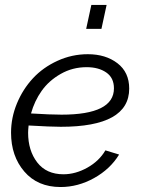

<svg xmlns="http://www.w3.org/2000/svg" viewBox="-20 -750 574 780"><path d="M413.1 -730 392.1 -632.8H330.1L351.1 -730ZM227.1 -234.9Q187.5 -234.9 96.2 -240.2Q94.2 -220.7 94.2 -210.9Q94.2 -138.2 131.3 -90.1Q168.5 -42 237.8 -42Q286.6 -42 334.7 -68.8Q382.8 -95.7 408.2 -139.2L463.9 -122.1Q427.7 -63 362.3 -26.6Q296.9 9.8 226.1 9.8Q132.8 9.8 78.9 -53Q24.9 -115.7 24.9 -210.9Q24.9 -272 48.8 -329.8Q72.8 -387.7 113.8 -431.9Q154.8 -476.1 213.4 -502.9Q272 -529.8 336.9 -529.8Q409.2 -529.8 457 -493.2Q504.9 -456.5 504.9 -390.1Q504.9 -234.9 227.1 -234.9ZM332 -477.1Q274.4 -477.1 226.6 -449.7Q178.7 -422.4 149.4 -381.1Q120.1 -339.8 106 -289.1Q185.5 -284.2 230 -284.2Q442.9 -284.2 442.9 -391.1Q442.9 -434.1 411.6 -455.6Q380.4 -477.1 332 -477.1Z"/></svg>

Font: Rawline
Style: Italic
Weight: 400
Italic angle: -12°
Designer: Matt McInerney, Pablo Impallari, Rodrigo Fuenzalida
Foundry: Matt McInerney, Pablo Impallari, Rodrigo Fuenzalida
Version: Version 4.020;PS 004.020;hotconv 1.0.88;makeotf.lib2.5.64775